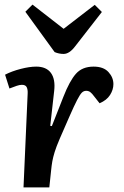

<svg xmlns="http://www.w3.org/2000/svg" viewBox="-20 -813 540 833"><path d="M100 -407Q101 -424 96 -434.5Q91 -445 75 -445Q65 -445 52 -440.5Q39 -436 21 -429L2 -489Q31 -504 69.5 -514Q108 -524 137 -524Q181 -524 201 -496.5Q221 -469 215 -418L198 -267L205 -266L255 -393Q282 -462 309.5 -493Q337 -524 386 -524Q429 -524 450.5 -500.5Q472 -477 472 -448Q472 -424 457.5 -401Q443 -378 412 -365L390 -393Q379 -408 371.5 -413.5Q364 -419 354 -419Q343 -419 335 -411Q327 -403 314.5 -379Q302 -355 281 -307Q255 -248 239.5 -212Q224 -176 217 -153Q210 -130 207 -113Q204 -96 202 -76L194 0H82ZM90 -762 121 -793 256 -688 391 -792 422 -761 306 -612Q281 -579 256 -579Q236 -579 217 -587Z"/></svg>

Font: Literata 12pt SemiBold
Style: Italic
Weight: 600
Italic angle: -2°
Designer: Latin by Veronika Burian and Jose Scaglione. Greek by Irene Vlachou. Cyrillic by Vera Evstafieva
Foundry: TypeTogether
Version: Version 3.002